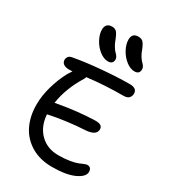

<svg xmlns="http://www.w3.org/2000/svg" viewBox="-238 -1159 1102 1242"><g transform="rotate(30 313.0 -538.0)"><path d="M508.8 -835Q477.1 -835 445.1 -860.1Q413.1 -885.3 393.1 -922.6Q373 -960 373 -994.1Q373 -1043 419.9 -1043Q441.9 -1043 454.3 -1031.5Q466.8 -1020 481 -984.9Q489.7 -958.5 502.2 -939Q514.6 -919.4 523.7 -911.1Q532.7 -902.8 539.3 -892.8Q545.9 -882.8 545.9 -871.1Q545.9 -835 508.8 -835ZM328.1 -805.2Q296.4 -805.2 264.2 -830.3Q231.9 -855.5 211.9 -893.1Q191.9 -930.7 191.9 -964.8Q191.9 -987.8 203.9 -1001Q215.8 -1014.2 240.2 -1014.2Q261.2 -1014.2 273.4 -1002.2Q285.6 -990.2 299.8 -954.1Q309.1 -927.2 321.5 -907.5Q334 -887.7 343 -879.4Q352.1 -871.1 358.6 -861.1Q365.2 -851.1 365.2 -839.8Q365.2 -823.7 355.7 -814.5Q346.2 -805.2 328.1 -805.2ZM164.1 -313 158.2 -312Q164.1 -224.6 217 -171.9Q270 -119.1 353 -119.1Q400.4 -119.1 437.7 -125.5Q475.1 -131.8 492.7 -139.2Q510.3 -146.5 525.1 -152.8Q540 -159.2 547.9 -159.2Q580.1 -159.2 580.1 -124Q580.1 -88.4 521 -60.8Q461.9 -33.2 356 -33.2Q265.6 -33.2 199.7 -72.5Q133.8 -111.8 100.8 -179Q67.9 -246.1 67.9 -333Q67.9 -398.9 88.1 -470Q108.4 -541 140.1 -600.1Q148.9 -615.7 162.1 -634.8Q153.3 -633.8 137.2 -633.8Q109.4 -633.8 94.7 -645Q80.1 -656.2 80.1 -674.8Q80.1 -687 87.6 -697.8Q95.2 -708.5 111.8 -711.9Q202.1 -729 320.3 -739Q438.5 -749 525.9 -749Q552.7 -749 565.9 -738.5Q579.1 -728 579.1 -710Q579.1 -688.5 566.4 -675.8Q553.7 -663.1 527.8 -663.1Q385.7 -663.1 257.8 -647Q256.8 -641.1 251 -629.9Q181.6 -519 163.1 -400.9Q165 -401.4 168.5 -401.9Q171.9 -402.3 173.8 -402.8Q325.2 -429.7 450.2 -433.1Q479.5 -433.1 491.7 -424.3Q503.9 -415.5 503.9 -398.9Q503.9 -352.5 425.8 -347.2Q358.9 -343.8 286.4 -334Q213.9 -324.2 164.1 -313Z"/></g></svg>

Font: Shantell Sans Bouncy
Style: Regular
Weight: 400
Designer: Stephen Nixon, Anya Danilova, Shantell Martin
Foundry: Arrow Type
Version: Version 1.006;[9816181b4]